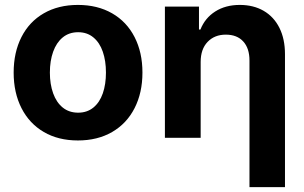

<svg xmlns="http://www.w3.org/2000/svg" viewBox="-20 -557 1228 776"><path d="M35.2 -263.7Q35.2 -345.2 66.7 -407.2Q98.1 -469.2 157 -503.2Q215.8 -537.1 294.9 -537.1Q374 -537.1 433.1 -503.2Q492.2 -469.2 523.9 -407.2Q555.7 -345.2 555.7 -263.7Q555.7 -182.1 523.9 -119.9Q492.2 -57.6 433.1 -23.4Q374 10.7 294.9 10.7Q215.8 10.7 157.2 -23.4Q98.6 -57.6 66.9 -119.9Q35.2 -182.1 35.2 -263.7ZM408.2 -263.7Q408.2 -311 395.5 -347.9Q382.8 -384.8 357.4 -405.8Q332 -426.8 295.9 -426.8Q259.3 -426.8 233.6 -405.8Q208 -384.8 194.8 -347.9Q181.6 -311 181.6 -263.7Q181.6 -216.8 194.8 -179.9Q208 -143.1 233.6 -122.3Q259.3 -101.6 295.9 -101.6Q332 -101.6 357.4 -122.3Q382.8 -143.1 395.5 -179.7Q408.2 -216.3 408.2 -263.7Z M791 0H646.5V-530.3H784.2V-437.5H790Q808.6 -484.4 850.1 -510.7Q891.6 -537.1 949.2 -537.1Q1004.4 -537.1 1045.7 -513.2Q1086.9 -489.3 1109.4 -444.3Q1131.8 -399.4 1131.8 -337.9V199.2H988.3V-312.5Q988.3 -361.8 963.1 -389.4Q938 -417 892.6 -417Q847.2 -417 819.1 -387.7Q791 -358.4 791 -306.6Z"/></svg>

Font: WEMIX Pretendard
Style: Bold
Weight: 700
Designer: Base glyphs from Inter by Rasmus Andersson; Hangeul glyphs from Noto Sans CJK(Source Han Sans) by Jang Soo-young and Kan
Foundry: Kil Hyung-jin
Version: Version 1.000